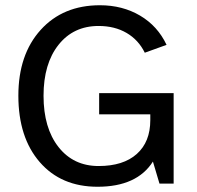

<svg xmlns="http://www.w3.org/2000/svg" viewBox="-20 -700 750 732"><path d="M563 -84Q502 12 352 12Q213 12 131.5 -82Q50 -176 50 -335Q50 -492 135 -586Q220 -680 361 -680Q447 -680 514 -640.5Q581 -601 615 -529L532 -499Q508 -548 462.5 -574.5Q417 -601 356 -601Q260 -601 203 -529Q146 -457 146 -335Q146 -212 203 -139.5Q260 -67 356 -67Q450 -67 501.5 -113Q553 -159 553 -242V-264H358V-345H642V0H588Z"/></svg>

Font: Atkinson Hyperlegible Pro
Style: Regular
Weight: 400
Designer: Elliott Scott, Megan Eiswerth, Linus Boman, Theodore Petrosky, Jacob Perez
Foundry: Braille Institute
Version: Version 1.5.1